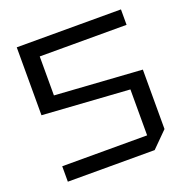

<svg xmlns="http://www.w3.org/2000/svg" viewBox="-125 -817 911 935"><g transform="rotate(-20 330.0 -350.0)"><path d="M600 -620H150V-418L600 -388V-80L520 0H70V-80H510V-318L60 -348V-700H600Z"/></g></svg>

Font: Tektur
Style: Regular
Weight: 400
Designer: Adam Jagosz
Foundry: Adam Jagosz
Version: Version 1.005;gftools[0.9.30]